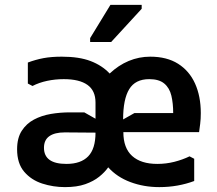

<svg xmlns="http://www.w3.org/2000/svg" viewBox="-20 -754 888 786"><path d="M252 -83Q311 -83 341 -114Q371 -145 371 -211L245 -212Q204 -212 182 -196.5Q160 -181 160 -149Q160 -116 183 -99.5Q206 -83 252 -83ZM484 -265 530 -291H689Q689 -331 681.5 -362.5Q674 -394 652.5 -412Q631 -430 591 -430Q534 -430 509 -389Q484 -348 484 -265ZM94 -412V-498Q126 -510 158 -516Q190 -522 233 -522Q304 -522 351 -504Q398 -486 429 -453Q465 -487 507 -504.5Q549 -522 595 -522Q663 -522 709 -493Q755 -464 778.5 -412Q802 -360 802 -291Q802 -267 799.5 -247Q797 -227 795 -213H485Q485 -148 521 -115.5Q557 -83 624 -83Q660 -83 693.5 -91.5Q727 -100 756 -114L775 -104V-13Q743 -1 707 5.5Q671 12 632 12Q569 12 514 -8.5Q459 -29 423 -69Q409 -49 386 -30.5Q363 -12 329 0Q295 12 246 12Q198 12 153 -2.5Q108 -17 79 -51Q50 -85 50 -143Q50 -189 69 -218.5Q88 -248 119 -264.5Q150 -281 188 -287.5Q226 -294 267 -294H325L371 -268V-334Q371 -383 338 -406.5Q305 -430 241 -430Q206 -430 173 -423Q140 -416 113 -402ZM435 -582H349V-598L432 -734H560V-718Z"/></svg>

Font: AR One Sans SemiBold
Style: Regular
Weight: 600
Designer: Niteesh Yadav
Foundry: Niteesh Yadav
Version: Version 1.001;gftools[0.9.33]